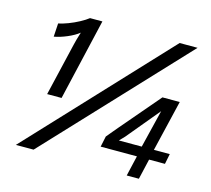

<svg xmlns="http://www.w3.org/2000/svg" viewBox="-97 -780 989 900"><g transform="rotate(15 397.0 -330.0)"><path d="M131 -268 191 -523Q194 -536 198 -550.5Q202 -565 205.5 -575.5Q209 -586 209 -587Q188 -570 154 -555.5Q120 -541 91 -536L95 -601Q115 -605 141.5 -615Q168 -625 193 -638.5Q218 -652 233 -664H293L201 -268ZM51 0 669 -660H756L137 0ZM590 4 613 -95H437L448 -147Q457 -158 463 -165Q469 -172 475.5 -180Q482 -188 494 -202L657 -393H741L682 -145H759L749 -95H672L649 4ZM512 -145H623L668 -329L536 -170Q529 -163 523 -156.5Q517 -150 512 -145Z"/></g></svg>

Font: Work Sans
Style: Italic
Weight: 400
Italic angle: -13°
Designer: Wei Huang
Foundry: Wei Huang
Version: Version 2.012